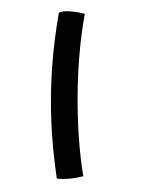

<svg xmlns="http://www.w3.org/2000/svg" viewBox="-158 -804 677 922"><g transform="rotate(20 180.5 -342.5)"><path d="M370 -2Q341 18 310.8 32Q280.5 46 254 52Q186 -74.5 136.2 -195.2Q86.5 -316 51 -439.8Q15.5 -563.5 -9 -699.5Q4 -714 39.2 -724.2Q74.5 -734.5 110 -737Q125 -648 150.8 -551.8Q176.5 -455.5 211 -358.5Q245.5 -261.5 285.8 -170.5Q326 -79.5 370 -2Z"/></g></svg>

Font: Grandstander SemiBold
Style: Regular
Weight: 600
Designer: Tyler Finck
Foundry: Etcetera Type Co
Version: Version 1.200; ttfautohint (v1.8.3)